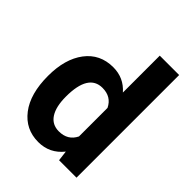

<svg xmlns="http://www.w3.org/2000/svg" viewBox="-215 -866 992 992"><g transform="rotate(45 281.5 -370.0)"><path d="M32.2 -268.1Q32.2 -391.6 87.6 -464.8Q143.1 -538.1 239.3 -538.1Q316.4 -538.1 366.7 -480.5V-750H508.3V0H380.9L374 -56.2Q321.3 9.8 238.3 9.8Q145 9.8 88.6 -63.7Q32.2 -137.2 32.2 -268.1ZM173.3 -257.8Q173.3 -183.6 199.2 -144Q225.1 -104.5 274.4 -104.5Q339.8 -104.5 366.7 -159.7V-368.2Q340.3 -423.3 275.4 -423.3Q173.3 -423.3 173.3 -257.8Z"/></g></svg>

Font: RobotoDraft
Style: Bold
Weight: 700
Version: Version 2.001150; 2014